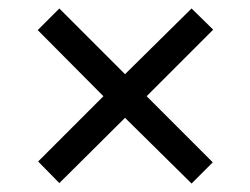

<svg xmlns="http://www.w3.org/2000/svg" viewBox="-20 -548 591 453"><path d="M275 -270 120 -116 70 -167 224 -321 69 -477 120 -528 275 -373 432 -528 483 -478 326 -321 482 -165 432 -115Z"/></svg>

Font: Noto Sans Devanagari
Style: Regular
Weight: 400
Designer: Jelle Bosma - Monotype Design Team
Foundry: Monotype Imaging Inc.
Version: Version 1.901